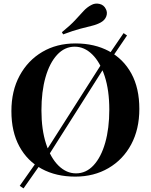

<svg xmlns="http://www.w3.org/2000/svg" viewBox="-20 -962 833 1061"><path d="M397 -722Q503 -722 582.5 -679Q662 -636 706 -555.5Q750 -475 750 -360Q750 -248 705 -164Q660 -80 579.5 -33Q499 14 396 14Q290 14 210.5 -29Q131 -72 87 -153Q43 -234 43 -348Q43 -460 88.5 -544Q134 -628 213.5 -675Q293 -722 397 -722ZM393 -704Q337 -704 295.5 -659Q254 -614 231.5 -535Q209 -456 209 -352Q209 -246 234.5 -167.5Q260 -89 303.5 -46.5Q347 -4 400 -4Q456 -4 497.5 -49Q539 -94 561.5 -173.5Q584 -253 584 -356Q584 -463 558.5 -541Q533 -619 489.5 -661.5Q446 -704 393 -704ZM559 -637 574 -617 231 -76 213 -94ZM201 -94 219 -76 110 79 89 65ZM663 -779 682 -766 581 -617 566 -637ZM484 -934Q505 -946 529.5 -940.5Q554 -935 565 -912Q575 -893 567.5 -872Q560 -851 537 -838Q515 -826 488 -819.5Q461 -813 423 -803Q385 -793 329 -772L322 -784Q370 -823 396.5 -852Q423 -881 442 -901.5Q461 -922 484 -934Z"/></svg>

Font: Playfair Display
Style: Bold
Weight: 700
Designer: Claus Eggers Sørensen
Foundry: Claus Eggers Sørensen
Version: Version 1.203